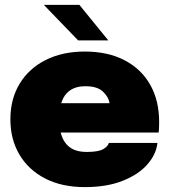

<svg xmlns="http://www.w3.org/2000/svg" viewBox="-20 -753 694 786"><path d="M624.5 -168Q619.5 -121 583.2 -79.8Q547 -38.5 482.2 -12.8Q417.5 13 327 13Q233.5 13 165 -22.2Q96.5 -57.5 59.5 -120.2Q22.5 -183 22.5 -264.5Q22.5 -348 60.5 -410.5Q98.5 -473 167.2 -507.5Q236 -542 327 -542Q421 -542 489.2 -506.8Q557.5 -471.5 594.5 -406.8Q631.5 -342 631.5 -253Q631.5 -238 631 -227.5Q630.5 -217 629.5 -210.5H228.5Q238 -172 263.8 -151.5Q289.5 -131 335.5 -131Q384 -131 403.8 -143.2Q423.5 -155.5 425.5 -168ZM329.5 -400Q252.5 -400 230.5 -330.5H428.5Q425 -355 402 -377.5Q379 -400 329.5 -400ZM423.5 -587.5H300L159.5 -733H305Z"/></svg>

Font: Epilogue Black
Style: Regular
Weight: 900
Designer: Tyler Finck
Foundry: Etcetera Type Co
Version: Version 2.111; ttfautohint (v1.8.3)